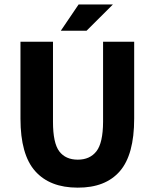

<svg xmlns="http://www.w3.org/2000/svg" viewBox="-20 -842 705 874"><path d="M73.2 -651.9H221.2V-287.1Q221.2 -190.9 250 -152.8Q278.8 -115.2 334 -115.2Q389.2 -115.2 418.9 -153.3Q448.7 -191.4 449.2 -287.1V-651.9H590.8V-301.8Q590.8 -137.7 525.4 -62.5Q460 12.7 333.5 12.2Q207 12.2 140.1 -63Q73.2 -138.2 73.2 -301.8ZM374 -702.1H256.8L337.9 -821.8H494.1Z"/></svg>

Font: SourceSansPro-Bold
Style: Bold
Weight: 700
Designer: Paul D. Hunt
Foundry: Adobe Systems Incorporated
Version: Version 1.050;PS Version 1.000;hotconv 1.0.70;makeotf.lib2.5